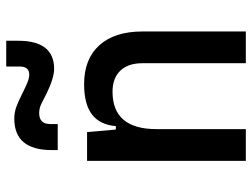

<svg xmlns="http://www.w3.org/2000/svg" viewBox="-118 -704 821 626"><g transform="rotate(-90 293.0 -390.5)"><path d="M400.4 0V-336.9Q400.4 -383.8 376 -409.2Q351.6 -434.6 307.6 -434.6Q185.5 -434.6 185.5 -291L155.3 -423.8H195.3Q199.7 -476.1 233.4 -501.7Q267.1 -527.3 332 -527.3Q414.1 -527.3 459 -477.5Q503.9 -427.7 503.9 -336.9V0ZM82 0V-517.6H175.8L185.5 -408.2V0ZM117.2 -613.3V-632.8Q117.2 -754.9 219.7 -754.9Q239.3 -754.9 256.3 -748.8Q273.4 -742.7 292 -733.4Q316.4 -721.2 333.7 -713.6Q351.1 -706.1 363.3 -706.1Q389.6 -706.1 389.6 -737.3V-781.2H473.6V-742.2Q473.6 -683.6 450.7 -654.3Q427.7 -625 381.8 -625Q368.2 -625 348.1 -630.9Q328.1 -636.7 302.2 -649.4Q286.1 -657.7 270 -665.8Q253.9 -673.8 238.3 -673.8Q220.2 -673.8 211.2 -665Q202.1 -656.2 202.1 -637.7V-613.3Z"/></g></svg>

Font: Cascadia Mono
Style: Regular
Weight: 400
Monospace: yes
Designer: Aaron Bell
Foundry: Saja Typeworks
Version: Version 2102.003